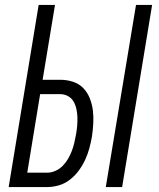

<svg xmlns="http://www.w3.org/2000/svg" viewBox="-20 -755 640 775"><path d="M407 0 529 -735H594L473 0ZM15 0 136 -735H202L152 -433H223Q250 -433 274.5 -425Q299 -417 316 -399.5Q333 -382 342.5 -358Q352 -334 355 -308.5Q358 -283 356.5 -256.5Q355 -230 351 -203Q347 -180 340.5 -156Q334 -132 323.5 -109.5Q313 -87 298 -66.5Q283 -46 262.5 -30Q242 -14 218 -7Q194 0 171 0ZM90 -58H171Q187 -58 204 -65.5Q221 -73 233.5 -86Q246 -99 255 -114.5Q264 -130 270 -146Q276 -162 280 -179Q284 -196 287 -213Q290 -230 291.5 -247Q293 -264 292.5 -281Q292 -298 288.5 -314.5Q285 -331 277 -345Q269 -359 254.5 -367Q240 -375 223 -375H142Z"/></svg>

Font: Iosevka SS04 Lt Ex Obl
Style: Regular
Weight: 300
Width: 7
Italic angle: -9°
Monospace: yes
Designer: Belleve Invis
Foundry: Belleve Invis
Version: Version 19.0.0; ttfautohint (v1.8.4)